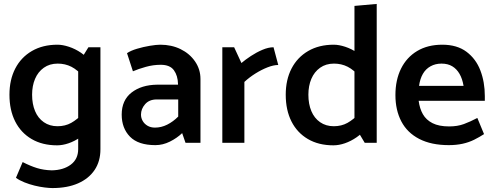

<svg xmlns="http://www.w3.org/2000/svg" viewBox="-20 -725 2509 975"><path d="M490 -485H429L377 -401V32Q377 83 339.5 111Q302 139 243 140Q202 139 168 128.5Q134 118 95 98L61 178Q79 191 104 201Q129 211 155.5 217.5Q182 224 206.5 227Q231 230 246 230Q322 230 376.5 206Q431 182 460.5 138Q490 94 490 33ZM405 -152Q372 -118 341.5 -101Q311 -84 272 -84Q232 -84 202.5 -104.5Q173 -125 158 -161Q143 -197 143 -244Q143 -289 158 -324.5Q173 -360 202.5 -381Q232 -402 273 -402Q311 -402 342.5 -386Q374 -370 407 -332L440 -409Q421 -437 391.5 -457Q362 -477 330 -487.5Q298 -498 272 -498Q197 -498 142 -466Q87 -434 57.5 -377Q28 -320 28 -244Q28 -166 57 -108.5Q86 -51 140.5 -19Q195 13 270 13Q298 13 328.5 2.5Q359 -8 388 -28Q417 -48 439 -76Z M696 -143Q696 -172 717 -196Q738 -220 776 -220H885V-133Q859 -107 829 -92Q799 -77 767 -77Q745 -77 729 -86.5Q713 -96 704.5 -111Q696 -126 696 -143ZM655 -363Q683 -375 720.5 -385.5Q758 -396 796 -396Q843 -396 863 -368.5Q883 -341 884 -298V-295H778Q698 -294 648 -255Q598 -216 598 -143Q598 -74 640 -31Q682 12 769 12Q807 12 843 -6Q879 -24 905 -49L922 0H998V-324Q998 -373 970.5 -413Q943 -453 897 -475.5Q851 -498 794 -498Q774 -498 741 -492.5Q708 -487 676 -477.5Q644 -468 625 -455Z M1221 0V-309Q1247 -333 1277.5 -352Q1308 -371 1338.5 -383Q1369 -395 1393 -395L1369 -485Q1343 -485 1312.5 -472Q1282 -459 1254 -440.5Q1226 -422 1206 -405L1169 -485H1109V0Z M1780 -87 1832 0H1893V-705L1780 -695ZM1808 -152Q1775 -118 1744.5 -101Q1714 -84 1675 -84Q1635 -84 1605.5 -104.5Q1576 -125 1561 -161Q1546 -197 1546 -244Q1546 -289 1561 -324.5Q1576 -360 1605.5 -381Q1635 -402 1676 -402Q1714 -402 1745.5 -386Q1777 -370 1810 -332L1843 -409Q1824 -437 1794.5 -457Q1765 -477 1733 -487.5Q1701 -498 1675 -498Q1600 -498 1545 -466Q1490 -434 1460.5 -377Q1431 -320 1431 -244Q1431 -166 1460 -108.5Q1489 -51 1543.5 -19Q1598 13 1673 13Q1701 13 1731.5 2.5Q1762 -8 1791 -28Q1820 -48 1842 -76Z M2442 -213V-237Q2442 -308 2419.5 -367Q2397 -426 2349 -462Q2301 -498 2226 -498Q2152 -498 2098.5 -466Q2045 -434 2016.5 -376.5Q1988 -319 1988 -242Q1988 -166 2018 -108.5Q2048 -51 2109 -19.5Q2170 12 2259 12Q2297 12 2329 5Q2361 -2 2388 -15.5Q2415 -29 2438 -44L2404 -126Q2368 -107 2335.5 -95Q2303 -83 2261 -83Q2209 -83 2176.5 -99.5Q2144 -116 2127.5 -145Q2111 -174 2106 -213ZM2108 -289Q2113 -325 2127.5 -350Q2142 -375 2166.5 -388.5Q2191 -402 2222 -402Q2254 -402 2276.5 -388.5Q2299 -375 2313.5 -350Q2328 -325 2334 -289Z"/></svg>

Font: Catamaran SemiBold
Style: Regular
Weight: 600
Designer: Pria Ravichandran
Version: Version 2.000